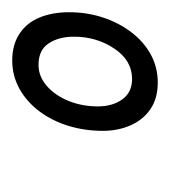

<svg xmlns="http://www.w3.org/2000/svg" viewBox="-2 -762 278 314"><g transform="rotate(-90 137.0 -605.0)"><path d="M159 -486Q133 -486 115.5 -498Q98 -510 89 -530.5Q80 -551 80 -576Q80 -605 88 -631.5Q96 -658 111.5 -679Q127 -700 148.5 -712Q170 -724 195 -724Q221 -724 239 -712Q257 -700 265.5 -679Q274 -658 274 -631Q274 -602 265.5 -576Q257 -550 241.5 -529.5Q226 -509 205 -497.5Q184 -486 159 -486ZM165 -528Q195 -528 214.5 -557Q234 -586 234 -623Q234 -648 223 -664.5Q212 -681 188 -681Q169 -681 153.5 -667.5Q138 -654 129 -632Q120 -610 120 -584Q120 -560 131.5 -544Q143 -528 165 -528Z"/></g></svg>

Font: Georama Light
Style: Italic
Weight: 300
Italic angle: -9°
Designer: Jean-Baptiste Levee
Foundry: Production Type
Version: Version 1.001